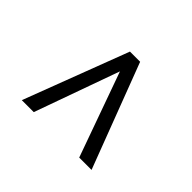

<svg xmlns="http://www.w3.org/2000/svg" viewBox="-96 -836 693 693"><g transform="rotate(45 250.0 -490.0)"><path d="M72 -290 224 -690H276L428 -290H365L249 -614L133 -290Z"/></g></svg>

Font: Radio Canada Condensed Light
Style: Regular
Weight: 300
Width: 3
Designer: Charles Daoud, Etienne Aubert Bonn, Alexandre Saumier Demers, Jacques Le Bailly
Foundry: Radio-Canada
Version: Version 2.104; ttfautohint (v1.8.4.7-5d5b);gftools[0.9.28.de